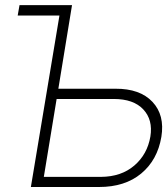

<svg xmlns="http://www.w3.org/2000/svg" viewBox="-20 -748 669 768"><path d="M213.4 -393.1H441.9Q540 -393.6 589.8 -340.6Q639.6 -287.6 625.5 -200.7Q609.9 -107.9 544.9 -54Q480 0 376 0H103.5L217.8 -686H50.8L58.1 -727.5H268.1ZM206.5 -352.1 155.3 -40.5H383.8Q464.8 -41 517.1 -85.7Q569.3 -130.4 581.5 -201.7Q592.3 -268.6 553.2 -310.3Q514.2 -352.1 435.1 -352.1Z"/></svg>

Font: Inter Display ExtraLight
Style: Italic
Weight: 200
Italic angle: -9.39999°
Designer: Rasmus Andersson
Foundry: rsms
Version: Version 4.000;git-a52131595